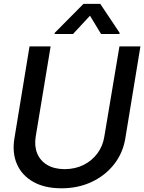

<svg xmlns="http://www.w3.org/2000/svg" viewBox="-20 -969 751 1000"><path d="M602.1 -727.5H711.4L632.8 -249Q620.6 -172.9 574.7 -114Q528.8 -55.2 458 -21.7Q387.2 11.7 300.3 11.7Q212.9 11.7 153.6 -21.7Q94.2 -55.2 68.4 -114Q42.5 -172.9 55.2 -249L133.8 -727.5H243.7L166 -257.8Q158.2 -208.5 173.6 -170.4Q189 -132.3 225.3 -110.4Q261.7 -88.4 316.9 -87.9Q372.6 -88.4 416 -110.4Q459.5 -132.3 487.5 -170.4Q515.6 -208.5 523.4 -257.8ZM506.3 -792 448.7 -887.2 360.4 -792H264.2L265.1 -797.9L414.6 -948.7H502.4L603 -797.9L602.1 -792Z"/></svg>

Font: Inter Tight Medium
Style: Italic
Weight: 500
Italic angle: -9.39999°
Designer: Rasmus Andersson
Foundry: rsms
Version: Version 3.004